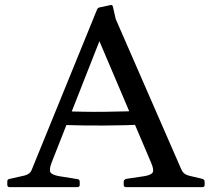

<svg xmlns="http://www.w3.org/2000/svg" viewBox="-20 -770 874 790"><path d="M19 0Q10 0 10 -10V-23Q10 -33 20 -34L82 -48Q93 -51 100.5 -57Q108 -63 112 -75L379 -730Q382 -739 392 -740L434 -749Q443 -752 445 -741L456 -692L726 -73Q731 -62 738.5 -56Q746 -50 758 -47L813 -34Q822 -31 822 -22V-9Q822 0 812 0H498Q489 0 489 -10V-23Q489 -31 499 -34L573 -45Q603 -50 608.5 -61Q614 -72 602 -100L365 -657L425 -692L192 -100Q181 -71 188 -60.5Q195 -50 224 -45L299 -33Q308 -32 308 -22V-9Q308 0 298 0ZM233 -313Q322 -309 410 -310Q498 -311 586 -315V-258Q498 -254 410 -253.5Q322 -253 233 -256Z"/></svg>

Font: Hahmlet
Style: Regular
Weight: 400
Designer: Minjoo Ham & Mark Frömberg
Foundry: hypertype
Version: Version 1.002